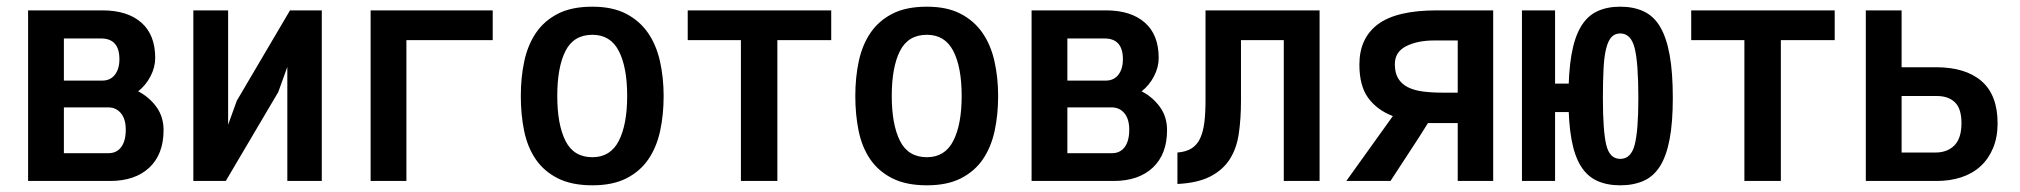

<svg xmlns="http://www.w3.org/2000/svg" viewBox="-20 -557 6040 574"><path d="M469 -168Q469 -96 426.5 -56Q384 -16 309 -16H64V-526H286Q361 -526 402.5 -489.5Q444 -453 444 -384Q444 -356 430 -329Q416 -302 393 -284Q426 -267 447.5 -237.5Q469 -208 469 -168ZM285 -316Q310 -316 323.5 -333.5Q337 -351 337 -380Q337 -442 282 -442H171V-316ZM356 -169Q356 -201 341.5 -218.5Q327 -236 303 -236H171V-99H304Q329 -99 342.5 -117.5Q356 -136 356 -169Z M662 -184 688 -256 847 -526H942V-16H839V-357L812 -282L655 -16H558V-526H662Z M1088 -526H1453V-437H1195V-16H1088Z M1751 -3Q1689 -3 1647.5 -24Q1606 -45 1581.5 -81Q1557 -117 1547 -165.5Q1537 -214 1537 -270Q1537 -326 1547.5 -374.5Q1558 -423 1582.5 -459Q1607 -495 1648 -516Q1689 -537 1751 -537Q1811 -537 1851.5 -516Q1892 -495 1917 -459Q1942 -423 1953 -374Q1964 -325 1964 -270Q1964 -214 1953.5 -165.5Q1943 -117 1918.5 -81Q1894 -45 1853 -24Q1812 -3 1751 -3ZM1751 -87Q1805 -87 1830 -136Q1855 -185 1855 -270Q1855 -356 1830 -404.5Q1805 -453 1751 -453Q1695 -453 1670.5 -404.5Q1646 -356 1646 -270Q1646 -185 1670.5 -136Q1695 -87 1751 -87Z M2195 -16V-437H2036V-526H2465V-437H2304V-16Z M2751 -3Q2689 -3 2647.5 -24Q2606 -45 2581.5 -81Q2557 -117 2547 -165.5Q2537 -214 2537 -270Q2537 -326 2547.5 -374.5Q2558 -423 2582.5 -459Q2607 -495 2648 -516Q2689 -537 2751 -537Q2811 -537 2851.5 -516Q2892 -495 2917 -459Q2942 -423 2953 -374Q2964 -325 2964 -270Q2964 -214 2953.5 -165.5Q2943 -117 2918.5 -81Q2894 -45 2853 -24Q2812 -3 2751 -3ZM2751 -87Q2805 -87 2830 -136Q2855 -185 2855 -270Q2855 -356 2830 -404.5Q2805 -453 2751 -453Q2695 -453 2670.5 -404.5Q2646 -356 2646 -270Q2646 -185 2670.5 -136Q2695 -87 2751 -87Z M3469 -168Q3469 -96 3426.5 -56Q3384 -16 3309 -16H3064V-526H3286Q3361 -526 3402.5 -489.5Q3444 -453 3444 -384Q3444 -356 3430 -329Q3416 -302 3393 -284Q3426 -267 3447.5 -237.5Q3469 -208 3469 -168ZM3285 -316Q3310 -316 3323.5 -333.5Q3337 -351 3337 -380Q3337 -442 3282 -442H3171V-316ZM3356 -169Q3356 -201 3341.5 -218.5Q3327 -236 3303 -236H3171V-99H3304Q3329 -99 3342.5 -117.5Q3356 -136 3356 -169Z M3500 -101Q3526 -103 3542.5 -113.5Q3559 -124 3568 -143.5Q3577 -163 3580.5 -191Q3584 -219 3584 -257V-526H3925V-16H3818V-437H3690V-255Q3690 -202 3683.5 -157.5Q3677 -113 3656.5 -81Q3636 -49 3598.5 -29.5Q3561 -10 3500 -7Z M4144 -210Q4097 -228 4070.5 -264Q4044 -300 4044 -364Q4044 -443 4099.5 -484.5Q4155 -526 4276 -526H4444V-16H4338V-189H4249Q4223 -147 4193.5 -102.5Q4164 -58 4137 -16H4005ZM4150 -365Q4150 -339 4160 -322.5Q4170 -306 4188.5 -296.5Q4207 -287 4233.5 -283.5Q4260 -280 4294 -280H4338V-436H4267Q4218 -436 4184 -419Q4150 -402 4150 -365Z M4530 -526H4629V-16H4530ZM4824 -537Q4864 -537 4894 -523Q4924 -509 4943 -477Q4962 -445 4971.5 -393Q4981 -341 4981 -264Q4981 -191 4971.5 -141Q4962 -91 4943 -60.5Q4924 -30 4894 -16.5Q4864 -3 4824 -3Q4784 -3 4754.5 -16.5Q4725 -30 4706 -60.5Q4687 -91 4678 -141Q4669 -191 4669 -264Q4669 -341 4678 -393Q4687 -445 4706 -477Q4725 -509 4754.5 -523Q4784 -537 4824 -537ZM4824 -457Q4808 -457 4798 -446.5Q4788 -436 4782 -413Q4776 -390 4774 -353Q4772 -316 4772 -264Q4772 -166 4782 -124Q4792 -82 4824 -82Q4856 -82 4867 -124Q4878 -166 4878 -264Q4878 -369 4867 -413Q4856 -457 4824 -457ZM4747 -222H4564V-307H4747Z M5195 -16V-437H5036V-526H5465V-437H5304V-16Z M5558 -526H5665V-356H5768Q5856 -356 5904 -314.5Q5952 -273 5952 -188Q5952 -147 5938.5 -114.5Q5925 -82 5901 -60Q5877 -38 5843.5 -27Q5810 -16 5770 -16H5558ZM5766 -101Q5802 -101 5823 -122.5Q5844 -144 5844 -189Q5844 -232 5824.5 -251Q5805 -270 5770 -270H5665V-101Z"/></svg>

Font: D2Coding ligature
Style: Bold
Weight: 700
Monospace: yes
Designer: Yong-Rak Park; Jeong-Hwan Yoon; Sang-Min Lee;
Foundry: NHN Corporation
Version: Version 1.3.2; Build 20180524